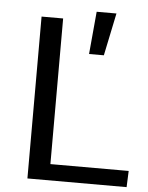

<svg xmlns="http://www.w3.org/2000/svg" viewBox="-53 -797 646 840"><g transform="rotate(5 269.5 -376.5)"><path d="M99.1 0V-710.9H193.8V-71.3H537.6L534.7 0ZM320.3 -565.9 337.4 -752.9H424.3L385.3 -565.9Z"/></g></svg>

Font: Comme
Style: Regular
Weight: 400
Designer: Vernon Adams
Foundry: Vernon Adams
Version: Version 1.000;gftools[0.9.27]